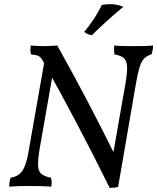

<svg xmlns="http://www.w3.org/2000/svg" viewBox="-20 -899 760 928"><path d="M31 -40Q56 -44 72.5 -56.5Q89 -69 100 -96.5Q111 -124 119 -172L196 -610H247L172 -182Q163 -129 164 -100Q165 -71 180 -58.5Q195 -46 226 -40Q229 -30 229.5 -20Q230 -10 228 3Q198 1 168.5 0.5Q139 0 119 0Q96 0 76.5 0.5Q57 1 24 3Q25 -21 31 -40ZM128 -679Q143 -678 157 -677Q171 -676 188 -676Q208 -676 226 -677Q244 -678 257 -679Q332 -545 406.5 -403Q481 -261 548 -124L510 9Q432 -149 353 -299Q274 -449 188 -603Q178 -623 166 -628.5Q154 -634 130 -636Q127 -646 127 -657Q127 -668 128 -679ZM532 -679Q554 -677 579 -676.5Q604 -676 623 -676Q646 -676 673 -676.5Q700 -677 720 -679Q720 -670 718 -658Q716 -646 712 -636Q690 -630 676.5 -616Q663 -602 654 -572Q645 -542 636 -489L551 4Q543 7 532 8Q521 9 510 9L516 -94L587 -499Q596 -552 594 -579.5Q592 -607 577.5 -619Q563 -631 533 -636Q532 -646 531.5 -656.5Q531 -667 532 -679ZM424 -729Q414 -730 404.5 -734Q395 -738 387 -745Q408 -770 424.5 -794Q441 -818 453 -839Q465 -860 472 -875Q483 -877 493 -878Q503 -879 513 -879Q531 -879 547 -875.5Q563 -872 576 -866Q539 -836 499.5 -800Q460 -764 424 -729Z"/></svg>

Font: Vollkorn
Style: Italic
Weight: 400
Italic angle: -11°
Designer: Friedrich Althausen
Foundry: Friedrich Althausen
Version: Version 5.001